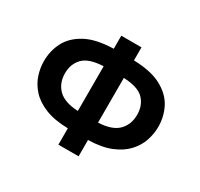

<svg xmlns="http://www.w3.org/2000/svg" viewBox="-153 -917 1166 1120"><g transform="rotate(30 430.0 -357.0)"><path d="M498 -724V-636Q615 -633 684.5 -595.5Q754 -558 784.5 -499Q815 -440 815 -370Q815 -325 799.5 -278Q784 -231 747.5 -191.5Q711 -152 650 -127Q589 -102 498 -100V10H362V-100Q270 -102 208.5 -127Q147 -152 111 -192Q75 -232 60 -278.5Q45 -325 45 -370Q45 -440 75.5 -499Q106 -558 175.5 -595.5Q245 -633 362 -636V-724ZM362 -518Q265 -514 226 -473.5Q187 -433 187 -371Q187 -304 229 -262.5Q271 -221 362 -217ZM498 -217Q590 -221 631.5 -262.5Q673 -304 673 -371Q673 -433 634.5 -473.5Q596 -514 498 -518Z"/></g></svg>

Font: RS Noto Sans
Style: Bold
Weight: 700
Designer: Monotype Design Team
Foundry: Monotype Imaging Inc.
Version: Version 3.10